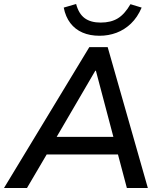

<svg xmlns="http://www.w3.org/2000/svg" viewBox="-42 -941 816 961"><path d="M-22 0 405 -705H497L698 0H593L541 -196L580 -168H158L207 -194L93 0ZM435 -587 230 -236 208 -256H558L531 -235L438 -587ZM456 -762Q408 -762 371 -778Q334 -794 310 -825.5Q286 -857 277 -903L339 -921Q352 -872 382 -850Q412 -828 462 -828Q513 -828 547.5 -849Q582 -870 611 -920L667 -903Q646 -854 613.5 -823Q581 -792 541 -777Q501 -762 456 -762Z"/></svg>

Font: Nunito Sans 10pt SemiBold
Style: Italic
Weight: 600
Italic angle: -9°
Designer: Vernon Adams
Foundry: Vernon Adams
Version: Version 3.101;gftools[0.9.27]